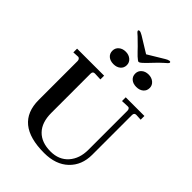

<svg xmlns="http://www.w3.org/2000/svg" viewBox="-272 -1071 1200 1200"><g transform="rotate(45 327.5 -471.0)"><path d="M350 10Q92 10 92 -201V-545Q92 -554 86.5 -560.5Q81 -567 73 -566L35 -564V-597H274V-564L225 -566H223Q205 -566 205 -546V-199Q205 -115 248.5 -70Q292 -25 372 -25Q446 -25 489 -73.5Q532 -122 532 -200V-545Q532 -555 527 -561Q522 -567 514 -566L465 -564V-597H630V-564L591 -566H589Q571 -566 571 -546V-195Q571 -103 512 -46.5Q453 10 350 10ZM365 -810Q359 -810 337 -830L315 -852L294 -874Q284 -885 248 -919Q241 -924 231 -934Q224 -941 224 -945Q224 -952 234 -952Q242 -952 261 -941L365 -877L471 -941Q485 -950 498 -952Q507 -952 507 -945Q507 -941 500 -934Q490 -924 483 -919Q456 -895 437 -874L416 -852L394 -830Q374 -810 365 -810ZM264 -689Q235 -689 217.5 -704Q200 -719 200 -744Q200 -768 218 -783.5Q236 -799 264 -799Q291 -799 309.5 -783.5Q328 -768 328 -744Q328 -719 310 -704Q292 -689 264 -689ZM466 -689Q437 -689 419.5 -704Q402 -719 402 -744Q402 -768 420 -783.5Q438 -799 466 -799Q493 -799 511.5 -783.5Q530 -768 530 -744Q530 -719 512 -704Q494 -689 466 -689Z"/></g></svg>

Font: UnnaMedium
Style: Regular
Weight: 500
Designer: Jorge de Buen Unna
Foundry: Omnibus-Type
Version: Version 2.008;hotconv 1.0.109;makeotfexe 2.5.65596